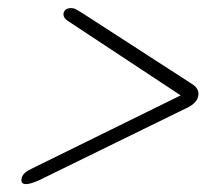

<svg xmlns="http://www.w3.org/2000/svg" viewBox="-20 -580 518 474"><path d="M137 -548Q140.5 -560 155.5 -560Q162 -560 168 -556.8Q174 -553.5 182 -548.5L453.5 -373Q474 -360.5 469 -341Q464.5 -323.5 437 -311.5L76.5 -135Q55 -125.5 44.5 -125.5Q29 -125.5 34 -142Q37.5 -154 58 -163.5L426 -344.5L149.5 -527Q134.5 -536.5 137 -548Z"/></svg>

Font: Fraunces 72pt Soft Light
Style: Italic
Weight: 300
Italic angle: -16°
Version: Version 1.000;[b76b70a41]